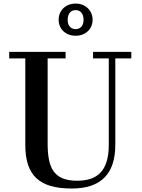

<svg xmlns="http://www.w3.org/2000/svg" viewBox="-20 -1040 795 1074"><path d="M308 -929.5C308 -878.5 346.5 -840 403 -840C459 -840 498 -878.5 498 -929.5C498 -980.5 459 -1020 403 -1020C346.5 -1020 308 -980.5 308 -929.5ZM358.5 -929.5C358.5 -965.5 378 -983.5 403 -983.5C427.5 -983.5 447.5 -965.5 447.5 -929.5C447.5 -894 427.5 -877 403 -877C378 -877 358.5 -894 358.5 -929.5ZM31.5 -750V-713.5H121.5V-230C121.5 -57 201 14.5 381.5 14.5C542 14.5 625 -65 625 -230V-713.5H714.5V-750H500.5V-713.5H588.5V-230C588.5 -77.5 518.5 -29 411.5 -29C275 -29 246.5 -108 246.5 -240V-713.5H347V-750Z"/></svg>

Font: Bodoni* 06pt Medium
Style: Regular
Weight: 500
Version: Version 2.3